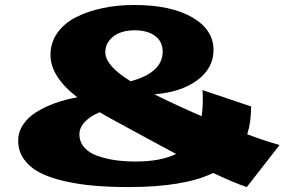

<svg xmlns="http://www.w3.org/2000/svg" viewBox="-20 -739 1163 778"><path d="M53.7 -168.5Q53.7 -203.6 73.2 -233.4Q92.8 -263.2 126.7 -284.4Q160.6 -305.7 202.4 -320.8Q244.1 -335.9 293.5 -344.7Q184.6 -428.2 184.6 -516.6Q184.6 -566.4 212.4 -605.7Q240.2 -645 287.8 -669.2Q335.4 -693.4 395.5 -706.1Q455.6 -718.8 523.4 -718.8Q672.9 -718.8 759 -668.7Q845.2 -618.7 845.2 -536.1Q845.2 -462.9 779.5 -414.1Q713.9 -365.2 605.5 -356.9Q689.9 -314.5 796.9 -268.1Q801.8 -300.3 801.8 -338.9Q801.8 -356.4 800.3 -374L997.6 -307.6Q997.6 -244.6 981.9 -194.8Q1050.8 -168.9 1112.8 -151.4L980 19Q926.3 1 843.8 -38.1Q726.1 19 501.5 19Q424.8 19 360.6 13.4Q296.4 7.8 238.5 -5.6Q180.7 -19 140.6 -40Q100.6 -61 77.1 -93.8Q53.7 -126.5 53.7 -168.5ZM509.3 -409.7Q639.2 -444.8 639.2 -529.8Q639.2 -570.3 608.6 -593.3Q578.1 -616.2 526.4 -616.2Q470.7 -616.2 438.7 -590.8Q406.7 -565.4 406.7 -526.9Q406.7 -473.1 509.3 -409.7ZM301.8 -194.8Q301.8 -164.1 321.8 -141.4Q341.8 -118.7 376 -106.9Q410.2 -95.2 448 -89.8Q485.8 -84.5 529.8 -84.5Q630.9 -84.5 693.4 -115.2Q647.5 -139.6 562.3 -186Q477.1 -232.4 462.4 -240.2Q417.5 -264.2 383.8 -284.2Q346.2 -268.6 324 -245.4Q301.8 -222.2 301.8 -194.8Z"/></svg>

Font: Goblin
Style: Regular
Weight: 400
Designer: Riccardo De Franceschi
Foundry: Sorkin Type Co.
Version: Version 1.001